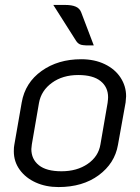

<svg xmlns="http://www.w3.org/2000/svg" viewBox="-20 -749 567 778"><path d="M36 -136Q36 -153 38 -162L68 -334Q82 -414 148.5 -461.5Q215 -509 309 -509Q363 -509 404.5 -489Q446 -469 468.5 -434.5Q491 -400 491 -359Q491 -352 489 -334L458 -162Q445 -87 380 -39Q315 9 217 9Q166 9 125 -9.5Q84 -28 60 -61Q36 -94 36 -136ZM387 -164 416 -332Q418 -348 418 -355Q418 -396 387.5 -420.5Q357 -445 297 -445Q234 -445 190.5 -413.5Q147 -382 138 -332L109 -164Q107 -150 107 -145Q107 -104 137.5 -79.5Q168 -55 229 -55Q292 -55 335.5 -85Q379 -115 387 -164ZM288 -584 196 -729H244Q271 -729 287 -722Q303 -715 309 -699L360 -565Q322 -564 309 -567.5Q296 -571 288 -584Z"/></svg>

Font: K2D Light
Style: Italic
Weight: 300
Italic angle: -10°
Designer: Katatrad Aksorn Co.,Ltd.
Foundry: Cadson Demak Co.,Ltd.
Version: Version 1.000; ttfautohint (v1.6)